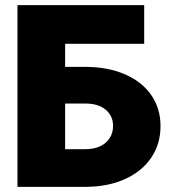

<svg xmlns="http://www.w3.org/2000/svg" viewBox="-20 -727 668 747"><path d="M47.9 -707H541V-556.6H233.4V-466.8H311.5Q398.9 -466.8 465.3 -438.2Q531.7 -409.7 568.1 -357.7Q604.5 -305.7 604.5 -236.3Q604.5 -166.5 568.1 -113Q531.7 -59.6 465.3 -29.8Q398.9 0 311.5 0H47.9ZM419.9 -237.3Q419.9 -275.9 391.4 -300Q362.8 -324.2 311.5 -324.2H233.4V-146.5H311.5Q345.7 -146.5 370.1 -158.2Q394.5 -169.9 407.2 -190.4Q419.9 -210.9 419.9 -237.3Z"/></svg>

Font: Pretendard JP Black
Style: Regular
Weight: 900
Designer: Base glyphs from Inter by Rasmus Andersson; Hangeul glyphs from Noto Sans CJK(Source Han Sans) by Jang Soo-young and Kan
Foundry: Kil Hyung-jin
Version: Version 1.309